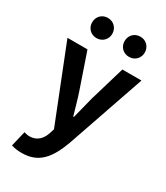

<svg xmlns="http://www.w3.org/2000/svg" viewBox="-245 -902 1064 1229"><g transform="rotate(30 287.0 -287.5)"><path d="M128 225C253 225 313 149 362 17L561 -560H420L343 -300C330 -248 316 -194 303 -142H298C282 -196 268 -250 251 -300L162 -560H14L232 -10L222 23C206 72 174 108 117 108C104 108 88 104 78 101L51 214C73 221 95 225 128 225ZM175 -651C219 -651 250 -684 250 -725C250 -767 219 -800 175 -800C132 -800 101 -767 101 -725C101 -684 132 -651 175 -651ZM416 -651C459 -651 490 -684 490 -725C490 -767 459 -800 416 -800C371 -800 341 -767 341 -725C341 -684 371 -651 416 -651Z"/></g></svg>

Font: Noto Sans HK
Style: Bold
Weight: 700
Designer: Ryoko NISHIZUKA 西塚涼子 (kana, bopomofo & ideographs); Paul D. Hunt (Latin, Greek & Cyrillic); Sandoll Communications 산돌커뮤니
Foundry: Adobe
Version: Version 2.002;hotconv 1.0.116;makeotfexe 2.5.65601